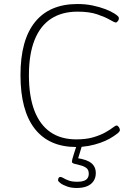

<svg xmlns="http://www.w3.org/2000/svg" viewBox="-20 -726 659 956"><path d="M360 6Q224 6 153 -85Q82 -176 82 -352Q82 -527 154.5 -616.5Q227 -706 366 -706Q407 -706 442 -698.5Q477 -691 504.5 -680.5Q532 -670 549 -659Q560 -652 566 -646.5Q572 -641 572 -636Q572 -633 571 -629Q570 -625 567.5 -622Q565 -619 562.5 -616.5Q560 -614 557 -614Q550 -614 527 -627.5Q504 -641 464.5 -654.5Q425 -668 366 -668Q288 -668 234 -632.5Q180 -597 152 -526.5Q124 -456 124 -352Q124 -247 151 -176Q178 -105 230.5 -68.5Q283 -32 360 -32Q409 -32 444.5 -42.5Q480 -53 504 -66.5Q528 -80 541.5 -90.5Q555 -101 560 -101Q564 -101 567 -98.5Q570 -96 572.5 -92Q575 -88 576 -84.5Q577 -81 577 -78Q577 -71 563 -60Q549 -49 525 -35Q505 -24 478 -14.5Q451 -5 421 0.5Q391 6 360 6ZM362 210Q335 210 314 202.5Q293 195 281 186Q269 177 269 171Q269 168 270 164.5Q271 161 273.5 158Q276 155 280 155Q287 155 296.5 161Q306 167 322.5 173Q339 179 366 179Q385 179 397.5 174.5Q410 170 416 161Q422 152 422 139Q422 119 409.5 110Q397 101 380 97Q363 93 350.5 89.5Q338 86 338 79Q338 75 340.5 65Q343 55 348.5 38.5Q354 22 361 0H388L367 69L363 61Q412 68 434.5 86Q457 104 457 136Q457 159 445.5 176Q434 193 413 201.5Q392 210 362 210Z"/></svg>

Font: Asap Thin
Style: Regular
Weight: 250
Designer: Pablo Cosgaya
Foundry: Omnibus-Type
Version: Version 3.001